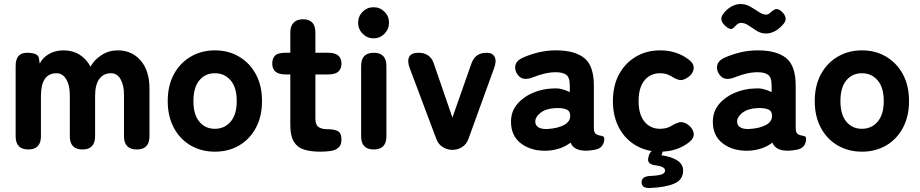

<svg xmlns="http://www.w3.org/2000/svg" viewBox="-20 -745 4585 957"><path d="M121 0Q58 0 58 -66V-416Q58 -482 114 -482Q170 -482 174 -455L178 -428Q192 -457 223.5 -475.5Q255 -494 297 -494Q342 -494 376.5 -472.5Q411 -451 431 -413Q451 -448 487 -471Q523 -494 567 -494Q637 -494 681 -443.5Q725 -393 725 -304V-66Q725 0 662 0Q598 0 598 -66V-273Q598 -320 581 -350Q564 -380 534 -380Q496 -380 475 -351.5Q454 -323 454 -266V-66Q454 0 391 0Q328 0 328 -66V-273Q328 -320 310 -350Q292 -380 262 -380Q184 -380 184 -266V-66Q184 0 121 0Z M1051 11Q984 11 930.5 -20Q877 -51 846.5 -108Q816 -165 816 -241Q816 -318 846.5 -374.5Q877 -431 930.5 -462.5Q984 -494 1051 -494Q1119 -494 1172 -462.5Q1225 -431 1255.5 -374.5Q1286 -318 1286 -241Q1286 -165 1255.5 -108Q1225 -51 1172 -20Q1119 11 1051 11ZM1051 -103Q1099 -103 1129.5 -138.5Q1160 -174 1160 -241Q1160 -309 1129.5 -344.5Q1099 -380 1051 -380Q1003 -380 973.5 -344.5Q944 -309 944 -241Q944 -174 973.5 -138.5Q1003 -103 1051 -103Z M1577 11Q1529 11 1495.5 0.5Q1462 -10 1444.5 -39Q1427 -68 1427 -121V-374H1403Q1337 -374 1337 -428Q1337 -454 1351 -468Q1365 -482 1402 -482H1427V-583Q1427 -615 1443.5 -632Q1460 -649 1490 -649Q1552 -649 1552 -583V-482H1616Q1682 -482 1682 -428Q1682 -374 1617 -374H1552V-154Q1552 -123 1567.5 -112Q1583 -101 1612 -101Q1646 -101 1664 -91.5Q1682 -82 1682 -49Q1682 -22 1667 -9Q1652 4 1628 7.5Q1604 11 1577 11Z M1843 0Q1780 0 1780 -66V-416Q1780 -482 1843 -482Q1906 -482 1906 -416V-66Q1906 0 1843 0ZM1842 -554Q1810 -554 1787.5 -577Q1765 -600 1765 -632Q1765 -664 1787.5 -686.5Q1810 -709 1842 -709Q1874 -709 1896.5 -686.5Q1919 -664 1919 -632Q1919 -600 1896.5 -577Q1874 -554 1842 -554Z M2235 2Q2210 2 2187.5 -11.5Q2165 -25 2155 -52L2022 -406Q2009 -441 2019.5 -461.5Q2030 -482 2066 -482Q2124 -482 2142 -429L2235 -159L2330 -429Q2349 -482 2405 -482Q2435 -482 2445.5 -461.5Q2456 -441 2443 -406L2315 -53Q2305 -25 2282.5 -11.5Q2260 2 2235 2Z M2711 6Q2632 10 2579.5 -28Q2527 -66 2527 -138Q2527 -189 2557.5 -225.5Q2588 -262 2636.5 -282.5Q2685 -303 2737 -304Q2760 -306 2781 -300.5Q2802 -295 2820 -286V-318Q2820 -360 2802 -372.5Q2784 -385 2751 -385Q2724 -385 2695.5 -378.5Q2667 -372 2640 -361Q2611 -349 2590.5 -352.5Q2570 -356 2556 -379Q2543 -402 2550 -423.5Q2557 -445 2587 -458Q2623 -474 2664.5 -484Q2706 -494 2751 -494Q2844 -494 2892 -456Q2940 -418 2940 -318V-108Q2940 -98 2941 -94Q2944 -80 2952.5 -75.5Q2961 -71 2970 -69.5Q2979 -68 2985.5 -65.5Q2992 -63 2992 -53Q2992 -34 2981.5 -19Q2971 -4 2947 1Q2936 3 2924 4.5Q2912 6 2899 6Q2840 6 2824 -34Q2778 1 2711 6ZM2708 -102Q2761 -105 2792.5 -122.5Q2824 -140 2822 -171Q2821 -194 2799.5 -201Q2778 -208 2747 -206Q2701 -204 2674 -182.5Q2647 -161 2648 -137Q2649 -120 2663.5 -110.5Q2678 -101 2708 -102Z M3270 11Q3203 11 3149.5 -20Q3096 -51 3065.5 -108Q3035 -165 3035 -241Q3035 -318 3065.5 -374.5Q3096 -431 3149.5 -462.5Q3203 -494 3270 -494Q3353 -494 3413 -448Q3440 -428 3437.5 -403Q3435 -378 3411 -361Q3387 -344 3369.5 -346Q3352 -348 3324 -366Q3301 -380 3270 -380Q3222 -380 3192.5 -344.5Q3163 -309 3163 -241Q3163 -174 3192.5 -138.5Q3222 -103 3270 -103Q3300 -103 3322 -115Q3348 -131 3367 -135.5Q3386 -140 3410 -123Q3434 -105 3437.5 -81Q3441 -57 3416 -37Q3356 11 3270 11ZM3220 192Q3178 194 3178 163Q3178 134 3221 132Q3265 130 3280 123.5Q3295 117 3295 105Q3295 85 3248 79Q3202 74 3212 39L3213 34Q3222 0 3255 0Q3269 0 3276.5 4Q3284 8 3282 15L3277 29Q3324 35 3354.5 54Q3385 73 3385 105Q3385 151 3341 170Q3297 189 3220 192Z M3717 6Q3638 10 3585.5 -28Q3533 -66 3533 -138Q3533 -189 3563.5 -225.5Q3594 -262 3642.5 -282.5Q3691 -303 3743 -304Q3766 -306 3787 -300.5Q3808 -295 3826 -286V-318Q3826 -360 3808 -372.5Q3790 -385 3757 -385Q3730 -385 3701.5 -378.5Q3673 -372 3646 -361Q3617 -349 3596.5 -352.5Q3576 -356 3562 -379Q3549 -402 3556 -423.5Q3563 -445 3593 -458Q3629 -474 3670.5 -484Q3712 -494 3757 -494Q3850 -494 3898 -456Q3946 -418 3946 -318V-108Q3946 -98 3947 -94Q3950 -80 3958.5 -75.5Q3967 -71 3976 -69.5Q3985 -68 3991.5 -65.5Q3998 -63 3998 -53Q3998 -34 3987.5 -19Q3977 -4 3953 1Q3942 3 3930 4.5Q3918 6 3905 6Q3846 6 3830 -34Q3784 1 3717 6ZM3714 -102Q3767 -105 3798.5 -122.5Q3830 -140 3828 -171Q3827 -194 3805.5 -201Q3784 -208 3753 -206Q3707 -204 3680 -182.5Q3653 -161 3654 -137Q3655 -120 3669.5 -110.5Q3684 -101 3714 -102ZM3644 -614Q3631 -598 3619 -601Q3607 -604 3591 -620Q3564 -647 3584 -675Q3601 -698 3624 -711.5Q3647 -725 3672 -725Q3697 -725 3719.5 -712Q3742 -699 3762 -685.5Q3782 -672 3798 -672Q3810 -672 3821 -683Q3841 -702 3853.5 -700Q3866 -698 3881 -683Q3893 -670 3895.5 -656Q3898 -642 3887 -628Q3870 -606 3846.5 -592Q3823 -578 3798 -578Q3773 -578 3751.5 -591.5Q3730 -605 3711 -618Q3692 -631 3673 -631Q3659 -631 3644 -614Z M4276 11Q4209 11 4155.5 -20Q4102 -51 4071.5 -108Q4041 -165 4041 -241Q4041 -318 4071.5 -374.5Q4102 -431 4155.5 -462.5Q4209 -494 4276 -494Q4344 -494 4397 -462.5Q4450 -431 4480.5 -374.5Q4511 -318 4511 -241Q4511 -165 4480.5 -108Q4450 -51 4397 -20Q4344 11 4276 11ZM4276 -103Q4324 -103 4354.5 -138.5Q4385 -174 4385 -241Q4385 -309 4354.5 -344.5Q4324 -380 4276 -380Q4228 -380 4198.5 -344.5Q4169 -309 4169 -241Q4169 -174 4198.5 -138.5Q4228 -103 4276 -103Z"/></svg>

Font: Zen Maru Gothic Black
Style: Regular
Weight: 900
Designer: Yoshimichi Ohira
Foundry: Positype
Version: Version 1.001